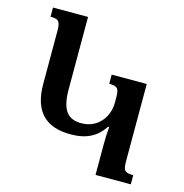

<svg xmlns="http://www.w3.org/2000/svg" viewBox="-106 -812 872 910"><g transform="rotate(15 330.5 -357.0)"><path d="M443 0H616V-45C574 -45 566 -53 566 -101V-479H394V-434C434 -434 443 -425 443 -380V-353C443 -288 398 -219 314 -219C250 -219 215 -254 215 -358V-714H43V-669C83 -669 92 -660 92 -611V-353C92 -217 156 -155 279 -155C359 -155 407 -184 441 -235L447 -236C444 -209 443 -181 443 -153Z"/></g></svg>

Font: Noto Serif Armenian SemiCondensed SemiBold
Style: Regular
Weight: 600
Width: 4
Designer: Monotype Design Team
Foundry: Monotype Imaging Inc.
Version: Version 2.008